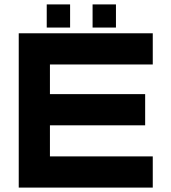

<svg xmlns="http://www.w3.org/2000/svg" viewBox="-20 -851 778 871"><path d="M65 0V-700H673V-558.5H206.5V-424H638.5V-282.5H206.5V-141.5H673V0ZM400 -726V-831H506V-726ZM192 -726V-831H298V-726Z"/></svg>

Font: Tourney Expanded Black
Style: Regular
Weight: 900
Width: 7
Designer: Tyler Finck
Foundry: Etcetera Type Co
Version: Version 1.010; ttfautohint (v1.8.3)